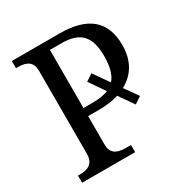

<svg xmlns="http://www.w3.org/2000/svg" viewBox="-165 -844 935 975"><g transform="rotate(-30 302.0 -357.0)"><path d="M38.1 0H349.1V-42H315.9C261.2 -42 233.9 -64.5 233.9 -108.9V-277.8H296.9C341.3 -277.8 379.9 -283.2 413.1 -293.9L473.1 -208L513.2 -234.9L458 -313C529.3 -351.6 564.9 -415.5 564.9 -504.9C564.9 -644 482.9 -713.9 318.8 -713.9H38.1V-671.9H50.8C105.5 -671.9 132.8 -649.4 132.8 -604V-113.8C132.8 -65.9 105.5 -42 50.8 -42H38.1ZM233.9 -325.2V-666H301.8C410.6 -666 457 -618.2 457 -501C457 -439.9 444.8 -396 419.9 -368.2L356.9 -458L316.9 -431.2L379.9 -339.8C356 -330.1 325.2 -325.2 287.1 -325.2Z"/></g></svg>

Font: The Erased English
Style: Regular
Weight: 400
Designer: Monotype Design team + ligartures altered by 180 Amsterdam
Foundry: Monotype Imaging Inc.
Version: Version 1.030;Glyphs 3.1.2 (3151)